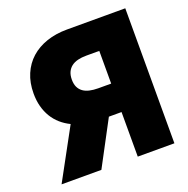

<svg xmlns="http://www.w3.org/2000/svg" viewBox="-129 -850 953 972"><g transform="rotate(-20 347.5 -363.5)"><path d="M39.8 0 187.5 -271.3Q158.7 -285.2 135.8 -305.4Q112.9 -325.6 96.9 -351.9Q81 -378.2 72.4 -410.3Q63.9 -442.5 63.9 -480.1Q63.9 -538.4 83.5 -584.2Q103 -630 138.5 -661.8Q174 -693.5 223.7 -710.4Q273.4 -727.3 333.8 -727.3H647.7V0H450.3V-240.1H382.1L254.3 0ZM269.9 -480.1Q269.9 -456.7 277.5 -440.3Q285.2 -424 299.4 -413.5Q313.6 -403.1 334.2 -398.3Q354.8 -393.5 380.7 -393.5H450.3V-569.6H380.7Q354.8 -569.6 334.2 -564.5Q313.6 -559.3 299.4 -548.3Q285.2 -537.3 277.5 -520.4Q269.9 -503.6 269.9 -480.1Z"/></g></svg>

Font: Inter P Black
Style: Regular
Weight: 900
Designer: Rasmus Andersson
Foundry: rsms
Version: Version 3.018;git-588b23468